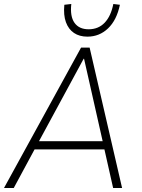

<svg xmlns="http://www.w3.org/2000/svg" viewBox="-21 -944 711 964"><path d="M-1 0 386 -705H429L592 0H547L501 -204L525 -194H130L158 -204L48 0ZM399 -649 171 -228 153 -235H516L496 -228L401 -649ZM418 -760Q378 -760 350.5 -778.5Q323 -797 310 -832.5Q297 -868 302 -920L337 -924Q330 -862 353 -829.5Q376 -797 424 -797Q473 -797 504.5 -830Q536 -863 548 -924L581 -920Q565 -843 521.5 -801.5Q478 -760 418 -760Z"/></svg>

Font: Nunito Sans 10pt SemiCondensed ExtraLight
Style: Italic
Weight: 250
Width: 4
Italic angle: -9°
Designer: Vernon Adams
Foundry: Vernon Adams
Version: Version 3.101;gftools[0.9.27]